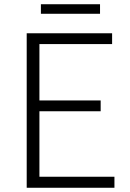

<svg xmlns="http://www.w3.org/2000/svg" viewBox="-20 -886 613 906"><path d="M106 0H520V-52H166V-361H455V-412H166V-678H509V-729H106ZM173 -821H452V-866H173Z"/></svg>

Font: Noto Sans T Chinese Light
Style: Regular
Weight: 300
Designer: Ryoko NISHIZUKA (kana & ideographs); Paul D. Hunt (Latin, Greek & Cyrillic); Wenlong ZHANG (bopomofo); Sandoll Communica
Foundry: Adobe Systems Incorporated
Version: Version 1.000;PS 1;hotconv 1.0.78;makeotf.lib2.5.61930